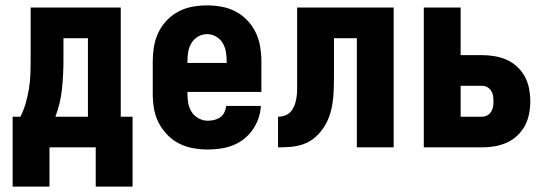

<svg xmlns="http://www.w3.org/2000/svg" viewBox="-20 -548 2040 714"><path d="M27 146V-114H56Q68 -138 75.5 -164Q83 -190 87.5 -217Q92 -244 93 -271Q94 -298 94 -325V-520H429V-114H473V146H336V0H164V146ZM186 -114H307V-406H216V-325Q216 -271 210.5 -217.5Q205 -164 186 -114Z M752 8Q725 8 697.5 3Q670 -2 645.5 -14.5Q621 -27 601.5 -47.5Q582 -68 569.5 -92.5Q557 -117 552.5 -144.5Q548 -172 548 -200V-320Q548 -347 552.5 -374.5Q557 -402 569 -427Q581 -452 600 -472Q619 -492 643.5 -505Q668 -518 695.5 -523Q723 -528 750 -528Q777 -528 804.5 -523Q832 -518 856.5 -505Q881 -492 900 -472Q919 -452 931 -427Q943 -402 947.5 -374.5Q952 -347 952 -320V-206H677V-200Q677 -182 680 -164.5Q683 -147 692.5 -132Q702 -117 718.5 -108Q735 -99 752 -99Q765 -99 777 -102Q789 -105 799 -112Q809 -119 814.5 -130.5Q820 -142 821 -154H950Q949 -130 941 -107.5Q933 -85 919.5 -65.5Q906 -46 887 -31Q868 -16 846 -7.5Q824 1 800 4.5Q776 8 752 8ZM823 -314V-320Q823 -338 820 -355.5Q817 -373 808 -388Q799 -403 783.5 -412Q768 -421 750 -421Q732 -421 716.5 -412Q701 -403 692 -388Q683 -373 680 -355.5Q677 -338 677 -320V-314Z M1014 0V-114Q1029 -114 1042.5 -119.5Q1056 -125 1064.5 -137Q1073 -149 1077.5 -163Q1082 -177 1083.5 -191.5Q1085 -206 1085 -220.5Q1085 -235 1085 -249V-520H1444V0H1307V-406H1222V-261Q1222 -237 1221 -212.5Q1220 -188 1216.5 -164Q1213 -140 1205 -117Q1197 -94 1183.5 -73.5Q1170 -53 1151.5 -37Q1133 -21 1110 -12.5Q1087 -4 1062.5 -2Q1038 0 1014 0Z M1556 0V-520H1693V-343H1773Q1797 -343 1820 -339Q1843 -335 1864.5 -325.5Q1886 -316 1903.5 -299.5Q1921 -283 1932 -262.5Q1943 -242 1947.5 -218.5Q1952 -195 1952 -172Q1952 -148 1947.5 -124.5Q1943 -101 1932 -80.5Q1921 -60 1903.5 -43.5Q1886 -27 1864.5 -17.5Q1843 -8 1820 -4Q1797 0 1773 0ZM1773 -114Q1783 -114 1792 -119Q1801 -124 1806.5 -132.5Q1812 -141 1813.5 -151Q1815 -161 1815 -172Q1815 -182 1813.5 -192Q1812 -202 1806.5 -210.5Q1801 -219 1792 -224Q1783 -229 1773 -229H1693V-114Z"/></svg>

Font: Iosevka SS18 Heavy
Style: Regular
Weight: 900
Monospace: yes
Designer: Belleve Invis
Foundry: Belleve Invis
Version: Version 25.1.1; ttfautohint (v1.8.4)